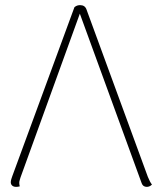

<svg xmlns="http://www.w3.org/2000/svg" viewBox="-20 -716 622 748"><path d="M43 12Q33 12 27.5 7Q22 2 22 -6Q22 -11 24 -18Q26 -25 28 -30L270 -688Q276 -693 281.5 -694.5Q287 -696 292 -696Q311 -696 317 -679L556 -27Q560 -17 564 -9.5Q568 -2 572 3Q567 8 562 10Q557 12 552 12Q537 12 532 -2L284 -682H298L60 -25Q59 -21 57 -15Q55 -9 55 -4Q55 -1 55.5 3Q56 7 57 10Q53 11 50 11.5Q47 12 43 12Z"/></svg>

Font: Arima Thin Thin
Style: Regular
Weight: 250
Version: Version 1.100